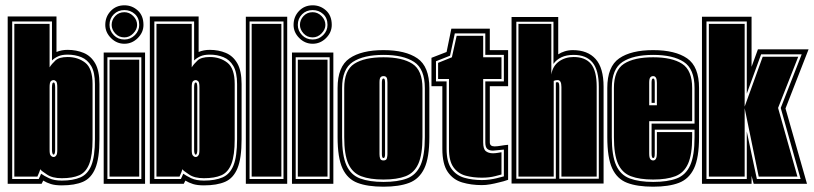

<svg xmlns="http://www.w3.org/2000/svg" viewBox="-20 -693 3070 724"><path d="M213 6Q188 6 172 1Q156 -4 143 -12L137 0H9V-631H193V-497Q212 -505 235 -505Q268 -505 295.5 -493.5Q323 -482 339 -454Q355 -426 355 -376V-168Q355 -96 339.5 -58.5Q324 -21 293 -7.5Q262 6 213 6ZM213 -12Q255 -12 283 -24Q311 -36 324.5 -69.5Q338 -103 338 -168V-376Q338 -420 324 -444Q310 -468 286.5 -477.5Q263 -487 235 -487Q213 -487 199 -480.5Q185 -474 176 -465V-612H26V-18H126Q128 -22 130.5 -27.5Q133 -33 135 -38Q146 -30 165 -21Q184 -12 213 -12ZM213 -21Q177 -21 157 -35Q147 -42 140.5 -46.5Q134 -51 132 -55Q132 -54 128 -43.5Q124 -33 121 -27H34V-603H167V-439Q175 -452 189 -465Q203 -478 235 -478Q274 -478 301.5 -456.5Q329 -435 329 -376V-168Q329 -107 316.5 -75Q304 -43 278.5 -32Q253 -21 213 -21ZM182 -101Q188 -101 192 -107Q196 -111 196 -128V-364Q196 -381 192 -386Q187 -391 182 -391Q176 -391 171 -386Q167 -381 167 -364V-128Q167 -111 171 -107Q176 -101 182 -101ZM182 -110Q179 -110 178 -114Q176 -118 176 -128V-364Q176 -373 178 -379Q180 -382 182 -382Q185 -382 186 -379Q188 -373 188 -364V-128Q188 -118 186 -114Q185 -110 182 -110Z M371 0V-495H527V0ZM385 -18H513V-477H385ZM393 -27V-468H505V-27ZM449 -528Q420 -528 398.5 -549.5Q377 -571 377 -599Q377 -630 397.5 -651.5Q418 -673 449 -673Q478 -673 499.5 -653.5Q521 -634 521 -599Q521 -571 499.5 -549.5Q478 -528 449 -528ZM449 -544Q472 -544 488.5 -560.5Q505 -577 505 -599Q505 -625 488.5 -640Q472 -655 449 -655Q425 -655 409 -639Q393 -623 393 -599Q393 -577 409 -560.5Q425 -544 449 -544ZM449 -552Q428 -552 414.5 -567Q401 -582 401 -599Q401 -618 414.5 -632.5Q428 -647 449 -647Q468 -647 482.5 -632.5Q497 -618 497 -599Q497 -582 482.5 -567Q468 -552 449 -552Z M749 6Q724 6 708 1Q692 -4 679 -12L673 0H545V-631H729V-497Q748 -505 771 -505Q804 -505 831.5 -493.5Q859 -482 875 -454Q891 -426 891 -376V-168Q891 -96 875.5 -58.5Q860 -21 829 -7.5Q798 6 749 6ZM749 -12Q791 -12 819 -24Q847 -36 860.5 -69.5Q874 -103 874 -168V-376Q874 -420 860 -444Q846 -468 822.5 -477.5Q799 -487 771 -487Q749 -487 735 -480.5Q721 -474 712 -465V-612H562V-18H662Q664 -22 666.5 -27.5Q669 -33 671 -38Q682 -30 701 -21Q720 -12 749 -12ZM749 -21Q713 -21 693 -35Q683 -42 676.5 -46.5Q670 -51 668 -55Q668 -54 664 -43.5Q660 -33 657 -27H570V-603H703V-439Q711 -452 725 -465Q739 -478 771 -478Q810 -478 837.5 -456.5Q865 -435 865 -376V-168Q865 -107 852.5 -75Q840 -43 814.5 -32Q789 -21 749 -21ZM718 -101Q724 -101 728 -107Q732 -111 732 -128V-364Q732 -381 728 -386Q723 -391 718 -391Q712 -391 707 -386Q703 -381 703 -364V-128Q703 -111 707 -107Q712 -101 718 -101ZM718 -110Q715 -110 714 -114Q712 -118 712 -128V-364Q712 -373 714 -379Q716 -382 718 -382Q721 -382 722 -379Q724 -373 724 -364V-128Q724 -118 722 -114Q721 -110 718 -110Z M907 0V-630H1063V0ZM921 -18H1049V-612H921ZM929 -27V-603H1041V-27Z M1081 0V-495H1237V0ZM1095 -18H1223V-477H1095ZM1103 -27V-468H1215V-27ZM1159 -528Q1130 -528 1108.5 -549.5Q1087 -571 1087 -599Q1087 -630 1107.5 -651.5Q1128 -673 1159 -673Q1188 -673 1209.5 -653.5Q1231 -634 1231 -599Q1231 -571 1209.5 -549.5Q1188 -528 1159 -528ZM1159 -544Q1182 -544 1198.5 -560.5Q1215 -577 1215 -599Q1215 -625 1198.5 -640Q1182 -655 1159 -655Q1135 -655 1119 -639Q1103 -623 1103 -599Q1103 -577 1119 -560.5Q1135 -544 1159 -544ZM1159 -552Q1138 -552 1124.5 -567Q1111 -582 1111 -599Q1111 -618 1124.5 -632.5Q1138 -647 1159 -647Q1178 -647 1192.5 -632.5Q1207 -618 1207 -599Q1207 -582 1192.5 -567Q1178 -552 1159 -552Z M1426 11Q1366 11 1328 -3.5Q1290 -18 1271.5 -58Q1253 -98 1253 -176V-361Q1253 -442 1298 -473Q1343 -504 1426 -504Q1509 -504 1554 -473Q1599 -442 1599 -361V-176Q1599 -98 1580 -58Q1561 -18 1523 -3.5Q1485 11 1426 11ZM1426 -7Q1480 -7 1514.5 -20Q1549 -33 1565.5 -69.5Q1582 -106 1582 -176V-361Q1582 -433 1541.5 -459.5Q1501 -486 1426 -486Q1351 -486 1310.5 -459.5Q1270 -433 1270 -361V-176Q1270 -106 1286.5 -69.5Q1303 -33 1338 -20Q1373 -7 1426 -7ZM1426 -16Q1375 -16 1342 -28.5Q1309 -41 1293.5 -75.5Q1278 -110 1278 -176V-361Q1278 -428 1316 -452.5Q1354 -477 1426 -477Q1497 -477 1535 -452.5Q1573 -428 1573 -361V-176Q1573 -110 1557.5 -75.5Q1542 -41 1509.5 -28.5Q1477 -16 1426 -16ZM1426 -88Q1437 -88 1439 -96.5Q1441 -105 1441 -112V-382Q1441 -396 1437.5 -401Q1434 -406 1426 -406Q1419 -406 1415 -401.5Q1411 -397 1411 -382V-112Q1411 -102 1413.5 -95Q1416 -88 1426 -88ZM1426 -97Q1420 -97 1420 -112V-382Q1420 -397 1426 -397Q1432 -397 1432 -382V-112Q1432 -97 1426 -97Z M1797 5Q1757 5 1723 -5Q1689 -15 1668.5 -44.5Q1648 -74 1648 -132V-368H1607V-475L1664 -497L1682 -585H1827V-504H1896V-368H1827V-156Q1827 -141 1845 -141Q1855 -141 1869 -143.5Q1883 -146 1896 -147V-15Q1888 -12 1879 -9.5Q1870 -7 1861 -5Q1846 -1 1829 2Q1812 5 1797 5ZM1797 -14Q1812 -14 1826.5 -16Q1841 -18 1853 -21Q1860 -23 1866.5 -24.5Q1873 -26 1880 -28V-129Q1866 -128 1855 -126.5Q1844 -125 1839 -125Q1825 -125 1817.5 -131.5Q1810 -138 1810 -156V-386H1880V-486H1810V-567H1695L1677 -483L1624 -462V-386H1664V-132Q1664 -82 1682.5 -56.5Q1701 -31 1731.5 -22.5Q1762 -14 1797 -14ZM1797 -23Q1764 -23 1736 -30.5Q1708 -38 1690.5 -61.5Q1673 -85 1673 -132V-395H1632V-456L1684 -477L1702 -558H1802V-477H1871V-395H1802V-156Q1802 -131 1812 -123Q1822 -115 1839 -115Q1847 -115 1856 -116.5Q1865 -118 1871 -119V-35L1848 -29Q1826 -23 1797 -23Z M1909 -1V-629H2085V-488Q2095 -495 2109.5 -499.5Q2124 -504 2140 -504Q2196 -504 2226 -470.5Q2256 -437 2256 -366V-1ZM1927 -19H2076V-382Q2078 -383 2083 -383Q2089 -383 2089 -365V-19H2238V-366Q2238 -428 2214.5 -457Q2191 -486 2143 -486Q2116 -486 2097 -477Q2078 -468 2067 -452V-611H1927ZM1935 -27V-603H2059V-412Q2064 -444 2087.5 -461Q2111 -478 2143 -478Q2187 -478 2208.5 -452Q2230 -426 2230 -366V-27H2097V-365Q2097 -391 2083 -391Q2074 -391 2068 -388V-27Z M2443 11Q2383 11 2345 -3.5Q2307 -18 2288.5 -58Q2270 -98 2270 -176V-361Q2270 -442 2315 -473Q2360 -504 2443 -504Q2526 -504 2571 -473Q2616 -442 2616 -361V-176Q2616 -98 2597 -58Q2578 -18 2540 -3.5Q2502 11 2443 11ZM2443 -7Q2497 -7 2531.5 -20Q2566 -33 2582.5 -69.5Q2599 -106 2599 -176V-204H2449V-115Q2449 -104 2447.5 -100.5Q2446 -97 2443 -97Q2437 -97 2437 -115V-227H2599V-361Q2599 -433 2558.5 -459.5Q2518 -486 2443 -486Q2368 -486 2327.5 -459.5Q2287 -433 2287 -361V-176Q2287 -106 2303.5 -69.5Q2320 -33 2355 -20Q2390 -7 2443 -7ZM2443 -16Q2392 -16 2359 -28.5Q2326 -41 2310.5 -75.5Q2295 -110 2295 -176V-361Q2295 -428 2333 -452.5Q2371 -477 2443 -477Q2514 -477 2552 -452.5Q2590 -428 2590 -361V-236H2428V-115Q2428 -99 2432 -93.5Q2436 -88 2443 -88Q2457 -88 2457 -115V-195H2590V-176Q2590 -110 2574.5 -75.5Q2559 -41 2526.5 -28.5Q2494 -16 2443 -16ZM2428 -296H2457V-381Q2457 -406 2443 -406Q2436 -406 2432 -401Q2428 -396 2428 -381ZM2437 -305V-382Q2437 -397 2443 -397Q2449 -397 2449 -382V-305Z M2627 0V-630H2814V-441L2838 -507H3029L2942 -284L3023 0H2822L2814 -30V0ZM2644 -18H2796V-197L2834 -18H2999L2924 -286L3003 -488H2850L2796 -340V-612H2644ZM2653 -27V-603H2788V-291L2856 -479H2990L2914 -286L2987 -27H2841L2788 -285V-27Z"/></svg>

Font: Alumni Sans Collegiate One
Style: Regular
Weight: 400
Designer: Robert E. Leuschke
Foundry: Robert E. Leuschke
Version: Version 1.100